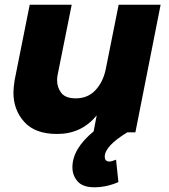

<svg xmlns="http://www.w3.org/2000/svg" viewBox="-20 -561 717 814"><path d="M380 233Q331 233 309 208Q287 183 287 148Q287 70 377 -4L390 -72Q326 7 222 7Q129 7 83 -44Q37 -95 37 -168Q37 -189 42 -221L106 -541H284L225 -247Q222 -234 222 -221Q222 -190 240 -167Q258 -144 301 -144Q352 -144 384.2 -178.2Q416.5 -212.5 428 -266L483 -541H661L554 0H520Q424 58 424 104Q424 122 442 124Q453 124 472 116L482 211Q431 233 380 233Z"/></svg>

Font: Argentum Sans
Style: Bold Italic
Weight: 700
Italic angle: -11°
Designer: Julieta Ulanovsky (font), Cristiano Sobral (main changes and remaster)
Foundry: Julieta Ulanovsky (font), Cristiano Sobral (main changes and remaster)
Version: Version 2.007;June 15, 2022;FontCreator 14.0.0.2814 64-bit; 